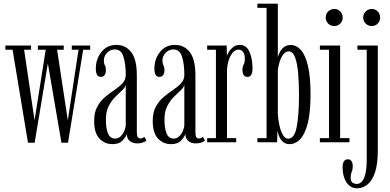

<svg xmlns="http://www.w3.org/2000/svg" viewBox="-20 -770 2112 1039"><path d="M131.5 2.5 48 -501H9V-523.5H148V-501H110.5L167 -119L227 -499L226.5 -501H185V-523.5H325V-501H289L347 -119L405 -501H368.5V-523.5H468V-501H430L348 2.5H312.5L239 -427L167.5 2.5Z M588.5 10Q546.5 10 518 -20.2Q489.5 -50.5 489.5 -115.5Q489.5 -162.5 506.8 -193.5Q524 -224.5 549.5 -245.8Q575 -267 600.5 -284Q626 -301 643.2 -319.8Q660.5 -338.5 660.5 -365Q660.5 -422.5 648.2 -462.5Q636 -502.5 602 -502.5Q577 -502.5 559.5 -484.2Q542 -466 542 -443Q542 -426 547.5 -416.5Q553 -407 553 -390.5Q553 -374.5 546.2 -364.2Q539.5 -354 525.5 -354Q498.5 -354 498.5 -398.5Q498.5 -451 529 -489Q559.5 -527 610 -527Q660 -527 690.2 -487.8Q720.5 -448.5 720.5 -362.5V-54.5Q720.5 -34.5 725.8 -27.5Q731 -20.5 739.5 -20.5Q746.5 -20.5 752.2 -23.5Q758 -26.5 761 -29.5L772.5 -10Q767 -4 753.5 1Q740 6 722.5 6Q698.5 6 682.8 -6.5Q667 -19 666 -44.5Q661.5 -29.5 643.2 -9.8Q625 10 588.5 10ZM603.5 -20Q620.5 -20 633.2 -32.8Q646 -45.5 653.2 -63Q660.5 -80.5 660.5 -95V-313Q659 -298.5 642.8 -283.2Q626.5 -268 605.5 -247.5Q584.5 -227 568.8 -197Q553 -167 553 -123.5Q553 -74 564.8 -47Q576.5 -20 603.5 -20Z M905.5 10Q863.5 10 835 -20.2Q806.5 -50.5 806.5 -115.5Q806.5 -162.5 823.8 -193.5Q841 -224.5 866.5 -245.8Q892 -267 917.5 -284Q943 -301 960.2 -319.8Q977.5 -338.5 977.5 -365Q977.5 -422.5 965.2 -462.5Q953 -502.5 919 -502.5Q894 -502.5 876.5 -484.2Q859 -466 859 -443Q859 -426 864.5 -416.5Q870 -407 870 -390.5Q870 -374.5 863.2 -364.2Q856.5 -354 842.5 -354Q815.5 -354 815.5 -398.5Q815.5 -451 846 -489Q876.5 -527 927 -527Q977 -527 1007.2 -487.8Q1037.5 -448.5 1037.5 -362.5V-54.5Q1037.5 -34.5 1042.8 -27.5Q1048 -20.5 1056.5 -20.5Q1063.5 -20.5 1069.2 -23.5Q1075 -26.5 1078 -29.5L1089.5 -10Q1084 -4 1070.5 1Q1057 6 1039.5 6Q1015.5 6 999.8 -6.5Q984 -19 983 -44.5Q978.5 -29.5 960.2 -9.8Q942 10 905.5 10ZM920.5 -20Q937.5 -20 950.2 -32.8Q963 -45.5 970.2 -63Q977.5 -80.5 977.5 -95V-313Q976 -298.5 959.8 -283.2Q943.5 -268 922.5 -247.5Q901.5 -227 885.8 -197Q870 -167 870 -123.5Q870 -74 881.8 -47Q893.5 -20 920.5 -20Z M1101 0V-22.5H1148.5V-501H1101V-523.5H1206.5L1208 -467.5Q1209 -473 1217.2 -487.5Q1225.5 -502 1240.8 -514.5Q1256 -527 1278 -527Q1313.5 -527 1330 -489.5Q1346.5 -452 1346.5 -399.5Q1346.5 -354 1319 -354Q1292 -354 1292 -393Q1292 -409.5 1298.5 -420.5Q1305 -431.5 1305 -450.5Q1305 -477 1295.2 -489.2Q1285.5 -501.5 1271.5 -501.5Q1252 -501.5 1237.8 -483.2Q1223.5 -465 1216 -438.5Q1208.5 -412 1208.5 -387V-22.5H1258V0Z M1547.5 10Q1524.5 10 1510.5 -3.2Q1496.5 -16.5 1489.8 -34Q1483 -51.5 1481.5 -64L1479.5 0H1373V-22.5H1422.5V-727.5H1373V-750H1483.5V-459.5Q1485.5 -469.5 1493 -485.5Q1500.5 -501.5 1515.2 -514Q1530 -526.5 1553.5 -526.5Q1583.5 -526.5 1607.8 -500Q1632 -473.5 1646.2 -414.5Q1660.5 -355.5 1660.5 -259Q1660.5 -161 1645.2 -102Q1630 -43 1604.2 -16.5Q1578.5 10 1547.5 10ZM1540 -19.5Q1573.5 -19.5 1585.8 -84.5Q1598 -149.5 1598 -257Q1598 -318.5 1593.5 -372.2Q1589 -426 1577 -459Q1565 -492 1542.5 -492Q1525.5 -492 1513 -475.5Q1500.5 -459 1493 -435.2Q1485.5 -411.5 1483.5 -390V-153.5Q1485 -123.5 1491.8 -92.5Q1498.5 -61.5 1510.5 -40.5Q1522.5 -19.5 1540 -19.5Z M1789.5 -629Q1769.5 -629 1756 -642.5Q1742.5 -656 1742.5 -675Q1742.5 -694.5 1756 -708Q1769.5 -721.5 1789.5 -721.5Q1808 -721.5 1821.2 -708Q1834.5 -694.5 1834.5 -675Q1834.5 -656 1821.2 -642.5Q1808 -629 1789.5 -629ZM1711 0V-22.5H1760.5V-501H1711V-523.5H1820.5V-22.5H1871V0Z M1992.5 -629Q1972.5 -629 1959 -642.5Q1945.5 -656 1945.5 -675Q1945.5 -694.5 1959 -708Q1972.5 -721.5 1992.5 -721.5Q2011 -721.5 2024 -708Q2037 -694.5 2037 -675Q2037 -656 2024 -642.5Q2011 -629 1992.5 -629ZM1912.5 249Q1876 249 1855 217Q1834 185 1834 136Q1834 92 1862.5 92Q1876 92 1882.5 102.8Q1889 113.5 1889 129.5Q1889 146.5 1883.2 160Q1877.5 173.5 1877.5 189Q1877.5 213.5 1888.8 219.5Q1900 225.5 1909.5 225.5Q1937 225.5 1950.8 191.8Q1964.5 158 1964.5 94V-501H1914V-523.5H2024.5V45.5Q2024.5 119.5 2009 164.2Q1993.5 209 1967.8 229Q1942 249 1912.5 249Z"/></svg>

Font: Imbue 50pt Light
Style: Regular
Weight: 300
Designer: Tyler Finck
Foundry: Etcetera Type Company
Version: Version 1.102; ttfautohint (v1.8.3)